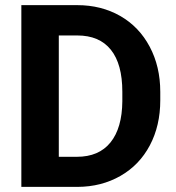

<svg xmlns="http://www.w3.org/2000/svg" viewBox="-20 -731 690 751"><path d="M63.5 0V-710.9H282.2Q376 -710.9 450 -668.7Q523.9 -626.5 565.4 -548.6Q606.9 -470.7 606.9 -371.6V-338.9Q606.9 -239.7 566.2 -162.6Q525.4 -85.4 451.2 -43Q377 -0.5 283.7 0ZM210 -592.3V-117.7H280.8Q366.7 -117.7 412.1 -173.8Q457.5 -230 458.5 -334.5V-372.1Q458.5 -480.5 413.6 -536.4Q368.7 -592.3 282.2 -592.3Z"/></svg>

Font: Roboto-o
Style: o-Bold
Weight: 700
Designer: Google
Version: Version 2.134; 2016; ttfautohint (v1.6)